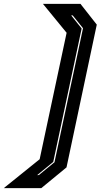

<svg xmlns="http://www.w3.org/2000/svg" viewBox="-100 -770 520 990"><path d="M113 200H-80.5L104.5 51L243.5 -601L121.5 -750H315L399 -643L243 93ZM100.5 132.5 181 66.5 328 -624.5 275 -690.5H267L321 -623L174.5 65L91.5 133Z"/></svg>

Font: Tourney Expanded ExtraBold
Style: Italic
Weight: 800
Width: 7
Italic angle: -12°
Designer: Tyler Finck
Foundry: Etcetera Type Co
Version: Version 1.010; ttfautohint (v1.8.3)